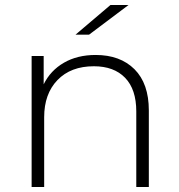

<svg xmlns="http://www.w3.org/2000/svg" viewBox="-20 -745 713 765"><path d="M573 -305V0H523V-301Q523 -389 478.5 -435Q434 -481 354 -481Q262 -481 209 -426Q156 -371 156 -278V0H106V-522H154V-409Q181 -464 234.5 -495Q288 -526 361 -526Q459 -526 516 -469Q573 -412 573 -305ZM420 -725H492L335 -607H281Z"/></svg>

Font: Montserrat Atlas Light
Style: Regular
Weight: 300
Designer: Julieta Ulanovsky
Foundry: Julieta Ulanovsky
Version: Version 7.200